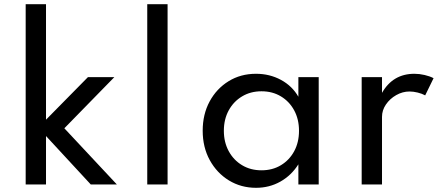

<svg xmlns="http://www.w3.org/2000/svg" viewBox="-20 -880 2106 916"><path d="M102.5 0H199.5V-231L413 0H537.5L287 -268L525.5 -512H399.5L199.5 -309V-860H102.5Z M682.5 0H779.5V-860H682.5Z M1201.5 16Q1265 16 1317.5 -13.5Q1370 -43 1403.5 -96V0H1500.5V-512H1403.5V-418.5Q1374 -470 1320.2 -499Q1266.5 -528 1201.5 -528Q1128 -528 1070.5 -492.5Q1013 -457 980 -395.8Q947 -334.5 947 -256.5Q947 -177.5 980.8 -116Q1014.5 -54.5 1072.2 -19.2Q1130 16 1201.5 16ZM1227.5 -67.5Q1175.5 -67.5 1135 -91.8Q1094.5 -116 1071.2 -158.8Q1048 -201.5 1048 -256Q1048 -311 1071.2 -353.5Q1094.5 -396 1135 -420.2Q1175.5 -444.5 1227.5 -444.5Q1280 -444.5 1320.2 -420.2Q1360.5 -396 1383.5 -353.5Q1406.5 -311 1406.5 -256Q1406.5 -201 1383.5 -158.5Q1360.5 -116 1320.2 -91.8Q1280 -67.5 1227.5 -67.5Z M1705.5 0H1802.5V-322.5Q1802.5 -354 1821.2 -381.5Q1840 -409 1870.2 -426.2Q1900.5 -443.5 1934 -443.5Q1952 -443.5 1972.5 -438.5Q1993 -433.5 2008.5 -425L2048.5 -507Q2030.5 -516.5 2005.8 -522.2Q1981 -528 1957 -528Q1854.5 -528 1802.5 -437V-512H1705.5Z"/></svg>

Font: Spartan Medium
Style: Regular
Weight: 500
Designer: Matt Bailey, Mirko Velimirovic
Foundry: Matt Bailey
Version: Version 1.003; ttfautohint (v1.8.3)